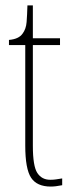

<svg xmlns="http://www.w3.org/2000/svg" viewBox="-20 -677 269 707"><path d="M167 10Q116 10 94.5 -22.5Q73 -55 73 -141V-511H13V-530Q49 -533 63 -553Q76 -570 78 -596Q80 -622 81 -657H101V-536H201V-511H101V-140Q101 -65 117.5 -40Q134 -15 165 -15Q177 -15 186.5 -16.5Q196 -18 209 -20V5Q184 10 167 10Z"/></svg>

Font: Noto Serif Khmer ExtraCondensed Thin
Style: Regular
Weight: 100
Width: 2
Designer: Danh Hong and the Monotype Design Team
Foundry: Monotype Imaging Inc.
Version: Version 2.004; ttfautohint (v1.8.4.7-5d5b)